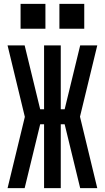

<svg xmlns="http://www.w3.org/2000/svg" viewBox="-20 -969 540 989"><path d="M19 0 108 -367 19 -735H107L187 -406H207V-735H293V-406H313L393 -735H481L392 -368L481 0H393L313 -329H293V0H207V-329H187L107 0ZM286 -821V-949H414V-821ZM86 -821V-949H214V-821Z"/></svg>

Font: Iosevka SS04 Medium
Style: Regular
Weight: 500
Monospace: yes
Designer: Belleve Invis
Foundry: Belleve Invis
Version: Version 19.0.0; ttfautohint (v1.8.4)